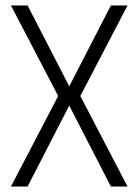

<svg xmlns="http://www.w3.org/2000/svg" viewBox="-20 -520 507 703"><path d="M20 -500 193 -168.5 20 163H81L233.5 -133.5L386 163H447L274 -168.5L447 -500H386L233.5 -204L81 -500Z"/></svg>

Font: Overused Grotesk Light
Style: Regular
Weight: 300
Designer: RandomMaerks
Version: Version 0.005